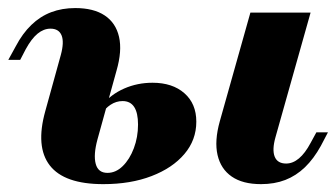

<svg xmlns="http://www.w3.org/2000/svg" viewBox="-20 -450 843 481"><path d="M633.9 11.3Q587.9 11.3 560.5 -7.7Q533.1 -26.6 525 -61.7Q516.9 -96.8 530.6 -146L607.3 -418.5H758.1L670.2 -106.5Q661.3 -75 668.1 -57.7Q675 -40.3 696.8 -40.3Q713.7 -40.3 729 -53.2Q744.4 -66.1 758.1 -91.9L772.6 -118.5H801.6L783.9 -84.7Q766.1 -52.4 744 -31Q721.8 -9.7 694.8 0.8Q667.7 11.3 633.9 11.3ZM238.7 11.3Q141.1 11.3 104.8 -35.5Q68.5 -82.3 93.5 -171.8L132.3 -312.1Q141.1 -344.4 134.3 -361.3Q127.4 -378.2 106.5 -378.2Q89.5 -378.2 74.2 -365.7Q58.9 -353.2 44.4 -326.6L30.6 -300H0.8L19.4 -333.9Q36.3 -366.1 58.5 -387.5Q80.6 -408.9 108.1 -419.4Q135.5 -429.8 168.5 -429.8Q214.5 -429.8 242.3 -411.3Q270.2 -392.7 278.2 -357.7Q286.3 -322.6 271.8 -272.6L224.2 -100.8Q213.7 -62.1 219.8 -39.5Q225.8 -16.9 249.2 -16.9Q270.2 -16.9 287.5 -33.9Q304.8 -50.8 315.3 -78.6Q325.8 -106.5 325.8 -137.9Q325.8 -196.8 287.1 -196.8Q271 -196.8 256.9 -187.5Q242.7 -178.2 233.9 -162.9L237.1 -187.9Q258.1 -213.7 291.1 -228.2Q324.2 -242.7 362.1 -242.7Q412.1 -242.7 441.9 -216.5Q471.8 -190.3 471.8 -145.2Q471.8 -99.2 441.9 -64.1Q412.1 -29 359.7 -8.9Q307.3 11.3 238.7 11.3Z"/></svg>

Font: Playfair 5pt SemiExpanded Light Black
Style: Italic
Weight: 900
Italic angle: -15.6°
Version: Version 2.001;gftools[0.9.30]